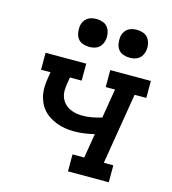

<svg xmlns="http://www.w3.org/2000/svg" viewBox="-110 -829 820 918"><g transform="rotate(15 300.0 -369.5)"><path d="M311 0V-84H369L389 -205Q364 -199 339 -195.5Q314 -192 289 -192Q266 -192 244.5 -195.5Q223 -199 203 -206.5Q183 -214 165 -225.5Q147 -237 133.5 -253Q120 -269 111.5 -289Q103 -309 100 -330.5Q97 -352 99 -374.5Q101 -397 105 -419L108 -436H61V-520H262V-436H204L199 -406Q196 -388 195.5 -371Q195 -354 200.5 -338Q206 -322 217 -309.5Q228 -297 242.5 -289.5Q257 -282 273.5 -278.5Q290 -275 308 -275Q332 -275 356 -279.5Q380 -284 403 -291L427 -436H381V-520H582V-436H524L466 -84H513V0ZM455 -601Q438 -601 422.5 -606.5Q407 -612 398 -624.5Q389 -637 386.5 -653.5Q384 -670 386 -687Q388 -698 394 -709Q400 -720 410 -727Q420 -734 431.5 -736.5Q443 -739 455 -739Q471 -739 486.5 -733.5Q502 -728 511 -715.5Q520 -703 523 -686.5Q526 -670 523 -653Q521 -642 515 -631Q509 -620 499 -613Q489 -606 477.5 -603.5Q466 -601 455 -601ZM255 -601Q238 -601 222.5 -606.5Q207 -612 198 -624.5Q189 -637 186.5 -653.5Q184 -670 186 -687Q188 -698 194 -709Q200 -720 210 -727Q220 -734 231.5 -736.5Q243 -739 255 -739Q271 -739 286.5 -733.5Q302 -728 311 -715.5Q320 -703 323 -686.5Q326 -670 323 -653Q321 -642 315 -631Q309 -620 299 -613Q289 -606 277.5 -603.5Q266 -601 255 -601Z"/></g></svg>

Font: Iosevka Etoile Medium Oblique
Style: Regular
Weight: 500
Italic angle: -9°
Designer: Belleve Invis
Foundry: Belleve Invis
Version: Version 15.5.2; ttfautohint (v1.8.4)